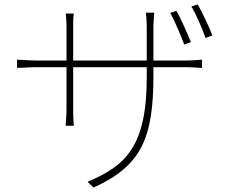

<svg xmlns="http://www.w3.org/2000/svg" viewBox="-20 -797 1040 866"><path d="M843 -768C864 -734 891 -671 907 -626L938 -637C922 -680 891 -742 872 -777ZM841 -607C825 -647 795 -715 776 -748L748 -739C767 -704 795 -639 811 -596ZM672 -524V-669C672 -688 673 -706 674 -719C674 -721 674 -723 675 -724V-735C676 -737 676 -738 676 -740H638C638 -738 638 -737 639 -735V-724C640 -723 640 -721 640 -719C641 -706 642 -688 642 -669V-524H310V-682C310 -697 310 -709 311 -720C312 -727 312 -731 313 -736H277C277 -731 277 -726 278 -719C279 -708 280 -694 280 -681V-524H149C130 -524 109 -525 90 -526C87 -526 85 -526 82 -527H65C63 -528 60 -528 57 -528V-491C68 -491 78 -491 89 -492C108 -493 130 -494 149 -494H280V-306C280 -290 279 -271 278 -256C278 -254 278 -252 277 -249V-237C276 -234 276 -232 276 -230H313C313 -232 313 -235 312 -237V-250C311 -253 311 -255 311 -257C310 -272 310 -291 310 -306V-494H642V-449C642 -134 545 -49 375 23L402 49C617 -49 672 -172 672 -457V-494H818C837 -494 853 -493 868 -492C876 -491 884 -491 891 -491V-528C884 -527 876 -527 868 -526C853 -525 837 -524 818 -524Z"/></svg>

Font: SSpoqa Han Sans Neo Thin
Style: Regular
Weight: 100
Designer: [Spoqa Han Sans Neo] Dong-huui Kim  Younghwa Kang  Yujin Lee  [Noto Sans] Ryoko NISHIZUKA  (kana & ideographs); Paul D. 
Foundry: Spoqa (http://www.spoqa-han-sans.com)
Version: Version 1.000